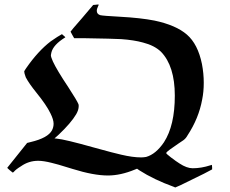

<svg xmlns="http://www.w3.org/2000/svg" viewBox="-20 -746 1016 849"><path d="M403 -725Q406 -725 411 -726H416Q417 -726 416 -724Q416 -723 415.5 -722Q415 -721 414 -719Q408 -707 408 -698Q408 -684 423 -679Q435 -676 510 -672Q602 -667 663 -655Q758 -635 806.5 -593Q855 -551 873 -463Q881 -421 881 -380Q881 -340 874 -306Q859 -223 809 -147Q802 -134 791 -126Q788 -124 768 -110.5Q748 -97 731.5 -85Q715 -73 715 -69Q715 -66 736.5 -49.5Q758 -33 774 -23Q806 -2 832 -2Q870 -2 910 -15L917 -17Q917 -12 918 -6V3L882 22Q806 60 778 73L755 83L748 80Q660 48 596 7L586 0L576 4Q513 30 457 30Q394 30 301 1Q224 -23 208 -26Q172 -35 149 -35Q107 -35 73 -11Q50 3 41 14Q38 17 36 17Q35 17 23.5 7Q12 -3 12 -4L56 -59L100 -114L116 -118Q192 -136 210 -170Q217 -184 217 -199Q217 -217 203 -245Q185 -282 142 -335Q108 -377 94 -404Q87 -423 87 -430Q87 -432 96 -445Q148 -520 204 -563Q237 -586 254 -595Q255 -594 259 -590.5Q263 -587 266 -584.5Q269 -582 269 -581Q215 -548 207 -513Q205 -505 205 -502Q205 -494 214 -474Q231 -437 283 -359Q322 -299 327 -285Q328 -283 328 -277Q328 -260 317 -241Q294 -202 239 -150L221 -134L231 -133Q266 -130 394 -94Q488 -68 516 -62Q567 -50 604 -50Q614 -50 626 -52Q669 -64 705 -117Q753 -191 753 -323Q753 -454 692 -517Q663 -545 612 -558Q572 -569 516 -573Q480 -575 357 -577H308L300 -591L292 -606Q292 -608 342 -665L392 -724Z"/></svg>

Font: KaTeX_Fraktur
Style: Bold
Weight: 700
Version: Version 1.1; ttfautohint (v1.3)